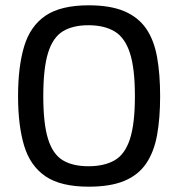

<svg xmlns="http://www.w3.org/2000/svg" viewBox="-20 -696 671 723"><path d="M48 -334Q48 -445 71 -521.5Q94 -598 151.5 -637Q209 -676 314 -676Q396 -676 448.5 -653.5Q501 -631 530.5 -588Q560 -545 571.5 -481Q583 -417 583 -334Q583 -251 571.5 -187.5Q560 -124 530.5 -80.5Q501 -37 448.5 -15Q396 7 314 7Q209 7 151.5 -32Q94 -71 71 -147Q48 -223 48 -334ZM143 -334Q143 -230 161 -172.5Q179 -115 216.5 -92.5Q254 -70 313 -70Q372 -70 411 -92Q450 -114 469 -171.5Q488 -229 488 -334Q488 -439 469 -497Q450 -555 411 -578Q372 -601 313 -601Q254 -601 216.5 -578Q179 -555 161 -497Q143 -439 143 -334Z"/></svg>

Font: Glory Medium
Style: Regular
Weight: 500
Designer: Robert Leuschke
Foundry: Robert Leuschke
Version: Version 1.011